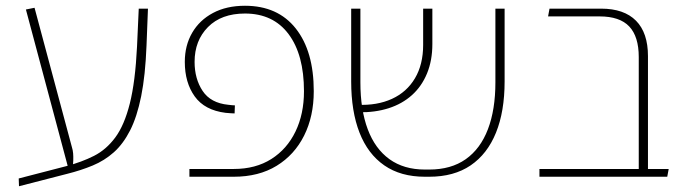

<svg xmlns="http://www.w3.org/2000/svg" viewBox="-20 -614 2393 667"><path d="M46 33 45 6 211 -37Q264 -51 306.5 -72.5Q349 -94 380.5 -136.5Q412 -179 431 -254.5Q450 -330 456 -452L462 -584H494L489 -456Q485 -352 470.5 -280Q456 -208 432 -161Q408 -114 375.5 -85Q343 -56 302 -39Q261 -22 213 -10ZM218 -27 70 -581 100 -587 230 -102Q233 -93 234 -81.5Q235 -70 234.5 -56.5Q234 -43 232 -27Z M638 0V-27H792Q868 -27 922.5 -61.5Q977 -96 1006.5 -157Q1036 -218 1036 -297Q1036 -424 982.5 -495.5Q929 -567 831 -567Q749 -567 702.5 -520Q656 -473 656 -399Q656 -340 684 -298Q712 -256 773 -250Q781 -249 786.5 -248.5Q792 -248 796 -248L795 -220Q790 -220 783 -220.5Q776 -221 764 -222Q691 -231 656.5 -279Q622 -327 622 -399Q622 -456 647.5 -500Q673 -544 720 -569Q767 -594 831 -594Q945 -594 1007.5 -515Q1070 -436 1070 -297Q1070 -210 1036.5 -143Q1003 -76 941 -38Q879 0 792 0Z M1456 0Q1372 0 1315 -39.5Q1258 -79 1229 -153Q1200 -227 1200 -331V-584H1232V-328Q1232 -233 1257.5 -165Q1283 -97 1333 -61Q1383 -25 1456 -25H1471Q1547 -25 1598 -61Q1649 -97 1675 -165Q1701 -233 1701 -328V-584H1733V-331Q1733 -227 1703 -153Q1673 -79 1615 -39.5Q1557 0 1471 0ZM1226 -224 1222 -250Q1290 -247 1341.5 -270.5Q1393 -294 1421.5 -342Q1450 -390 1450 -458V-584H1482V-461Q1482 -404 1463.5 -359Q1445 -314 1411 -283.5Q1377 -253 1330 -238Q1283 -223 1226 -224Z M2199 0V-416Q2199 -487 2166 -522Q2133 -557 2063 -557H1884L1889 -584H2068Q2148 -584 2189.5 -542Q2231 -500 2231 -419V-17Q2231 -11 2228.5 -8Q2226 -5 2221 0ZM1854 0V-27H2303L2298 0Z"/></svg>

Font: Noto Sans Hebrew Light
Style: Regular
Weight: 100
Version: Version 3.000